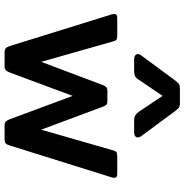

<svg xmlns="http://www.w3.org/2000/svg" viewBox="-4 -782 787 818"><g transform="rotate(90 389.0 -373.5)"><path d="M211 -567Q211 -576 218 -584L322 -725Q333 -739 338.5 -743Q344 -747 360 -747H417Q433 -747 439 -742.5Q445 -738 455 -725L559 -584Q566 -576 566 -567Q566 -560 560 -556Q554 -552 544 -552H497Q480 -552 472.5 -556.5Q465 -561 456 -573L389 -673L321 -573Q314 -561 306 -556.5Q298 -552 281 -552H234Q224 -552 217.5 -556Q211 -560 211 -567ZM177 -21 41 -459Q40 -462 40 -467Q40 -480 56 -480H133Q145 -480 150 -476Q155 -472 157 -462L244 -156L343 -419Q347 -429 352 -433.5Q357 -438 368 -438H411Q422 -438 426.5 -434Q431 -430 435 -419L533 -156L621 -462Q624 -472 628 -476Q632 -480 645 -480H722Q738 -480 738 -467Q738 -462 737 -459L600 -21Q596 -8 590.5 -4Q585 0 573 0H515Q504 0 499 -4.5Q494 -9 489 -21L389 -290L289 -21Q284 -9 278.5 -4.5Q273 0 262 0H205Q193 0 187 -4.5Q181 -9 177 -21Z"/></g></svg>

Font: Mitr
Style: Regular
Weight: 400
Designer: Thanarat Vachiruckul
Foundry: Cadson Demak
Version: Version 1.002